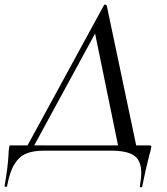

<svg xmlns="http://www.w3.org/2000/svg" viewBox="-56 -656 726 836"><path d="M563 157Q562 160 557 159.5Q552 159 553 155Q559 122 559 97Q559 43 528 21.5Q497 0 427 0H134Q88 0 57.5 13Q27 26 6.5 59.5Q-14 93 -25 154Q-26 158 -31.5 157.5Q-37 157 -36 153Q-22 75 -19 19Q-19 5 -16 -16Q-15 -21 -14 -22Q-13 -23 -10 -23H64L397 -634Q397 -636 400 -636Q407 -636 409 -631L537 -23H593Q603 -23 603 -18Q603 -17 601 -7Q600 1 595 16Q577 86 563 157ZM458 -23 358 -510 93 -23Z"/></svg>

Font: CormorantInfant-MediumItalic
Style: Italic
Weight: 500
Italic angle: -10°
Designer: Christian Thalmann (Catharsis Fonts)
Foundry: Catharsis Fonts
Version: Version 3.303